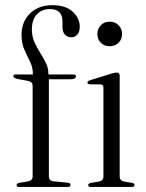

<svg xmlns="http://www.w3.org/2000/svg" viewBox="-20 -742 579 762"><path d="M174 -42Q174 -24.5 192.5 -22.5L248 -17Q260 -16 260 -8Q260 0 248.5 0H56Q46 0 46 -7.5Q46 -14.5 57 -16.5L91 -22Q109.5 -26 109.5 -41V-401.5Q109.5 -416.5 93.5 -420.5L47.5 -429Q33 -433 33 -439.5Q33 -446.5 42.5 -446.5H110.5V-450Q110.5 -474.5 99.2 -497Q88 -519.5 76.8 -544.8Q65.5 -570 65.5 -603.5Q65.5 -656 99.2 -688.8Q133 -721.5 188 -721.5Q240 -721.5 268.2 -695.8Q296.5 -670 296.5 -636Q296.5 -615.5 287 -604.8Q277.5 -594 262.5 -594Q247.5 -594 237.8 -604.5Q228 -615 228 -633.5V-656Q228 -706 178 -706Q144.5 -705.5 125.5 -684.2Q106.5 -663 106.5 -625Q106.5 -598.5 116.2 -576Q126 -553.5 139 -533Q152 -512.5 162 -492.2Q172 -472 172 -450.5V-446.5H270.5Q281.5 -446.5 281.5 -439Q281.5 -427.5 260 -427.5H174ZM415 -558.5Q394 -558.5 380.2 -572.2Q366.5 -586 366.5 -607Q366.5 -628 380.2 -642Q394 -656 415 -656Q437 -656 450.8 -641.8Q464.5 -627.5 464.5 -607Q464.5 -586 450.5 -572.2Q436.5 -558.5 415 -558.5ZM455 -441.5V-42Q455 -25 472.5 -21.5L503 -16.5Q514 -14.5 514 -7.5Q514 0 502.5 0H340.5Q330 0 330 -7.5Q330 -13.5 340 -16L373 -21.5Q390.5 -25 390.5 -41.5V-394Q390.5 -406.5 379.5 -407L336 -407.5Q327 -408 327 -414Q327 -419.5 337 -423.5L421 -449.5Q435.5 -454 442.5 -454Q455 -454 455 -441.5Z"/></svg>

Font: Fraunces 72pt Light
Style: Regular
Weight: 300
Version: Version 1.000;[0bf87f6ff]